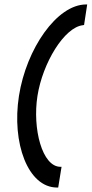

<svg xmlns="http://www.w3.org/2000/svg" viewBox="-20 -715 411 861"><path d="M65 -285C32 -74 105 126 236 126H241L256 33H251C169 33 125 -138 148 -285C171 -432 268 -593 352 -602L357 -603L371 -695H366C235 -695 98 -496 65 -285Z"/></svg>

Font: Charger Sport
Style: SeBdNrwObl
Weight: 600
Designer: Jasper
Foundry: Cannot Into Space Fonts
Version: Version 1.1